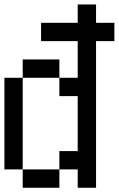

<svg xmlns="http://www.w3.org/2000/svg" viewBox="-20 -937 540 873"><path d="M0 -166.7V-583.3H83.3V-166.7ZM166.7 -750V-833.3H333.3V-916.7H416.7V-833.3H500V-750H416.7V-83.3H333.3V-166.7H250V-250H333.3V-500H250V-583.3H333.3V-750ZM83.3 -166.7H250V-83.3H83.3ZM83.3 -583.3V-666.7H250V-583.3Z"/></svg>

Font: GalmuriMono11 Regular
Style: Regular
Weight: 400
Designer: Lee Minseo (quiple)
Version: Version 2.399;hotconv 1.1.1;makeotfexe 2.6.0 DEVELOPMENT